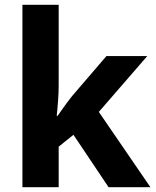

<svg xmlns="http://www.w3.org/2000/svg" viewBox="-20 -780 650 800"><path d="M224.5 -422.8Q224.5 -395.8 222 -360.7Q219.6 -325.5 216.2 -297.4H220.2Q227.4 -307.8 238.2 -323.1Q249 -338.4 260.6 -354.2Q272.1 -370 281.1 -380.6L423.5 -546.4H593.6L391.8 -313.7L606.7 0H432.4L286.1 -218.3L224.5 -168.9V0H73.4V-760H224.5Z"/></svg>

Font: Noto Sans Khmer UI
Style: Regular
Weight: 400
Designer: Danh Hong and the Monotype Design Team
Foundry: Monotype Imaging Inc.
Version: Version 2.002